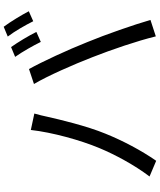

<svg xmlns="http://www.w3.org/2000/svg" viewBox="67 -926 866 1040"><g transform="rotate(-90 500.0 -406.0)"><path d="M765 -779 712 -757C739 -719 773 -659 793 -618L847 -642C827 -683 790 -744 765 -779ZM875 -819 822 -797C851 -759 883 -703 905 -659L959 -683C940 -720 902 -783 875 -819ZM218 -301C183 -217 127 -112 64 -29L149 7C205 -73 259 -176 296 -268C338 -370 373 -518 387 -580C391 -602 399 -631 405 -653L316 -672C303 -556 261 -404 218 -301ZM710 -339C752 -232 798 -97 823 5L912 -24C886 -114 833 -267 792 -366C750 -472 686 -610 646 -682L565 -655C609 -581 670 -442 710 -339Z"/></g></svg>

Font: Noto Sans CJK JP
Style: Regular
Weight: 400
Designer: Ryoko NISHIZUKA 西塚涼子 (kana, bopomofo & ideographs); Paul D. Hunt (Latin, Greek & Cyrillic); Sandoll Communications 산돌커뮤니
Foundry: Adobe
Version: Version 2.004;hotconv 1.0.118;makeotfexe 2.5.65603